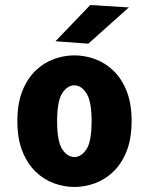

<svg xmlns="http://www.w3.org/2000/svg" viewBox="-20 -732 590 763"><path d="M275.5 11Q235 11 194.8 -3.5Q154.5 -18 121.8 -49.5Q89 -81 69 -130.8Q49 -180.5 49 -251Q49 -321 69 -370.8Q89 -420.5 121.8 -451.8Q154.5 -483 194.8 -497.5Q235 -512 275.5 -512Q316.5 -512 356.8 -497.5Q397 -483 430 -451.8Q463 -420.5 483 -370.8Q503 -321 503 -251Q503 -180.5 483 -130.8Q463 -81 430 -49.5Q397 -18 356.8 -3.5Q316.5 11 275.5 11ZM275.5 -108Q303 -108 323.5 -138.8Q344 -169.5 344 -251Q344 -329.5 323.5 -361.2Q303 -393 275.5 -393Q248 -393 227.5 -361.8Q207 -330.5 207 -251Q207 -169.5 227.5 -138.8Q248 -108 275.5 -108ZM331 -558.5 200.5 -568 338.5 -712 492 -702.5Z"/></svg>

Font: Trispace SemiCondensed
Style: Bold
Weight: 700
Width: 4
Designer: Tyler Finck
Foundry: Etcetera Type Company
Version: Version 1.210; ttfautohint (v1.8.3)